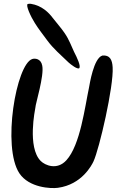

<svg xmlns="http://www.w3.org/2000/svg" viewBox="-20 -982 653 1009"><path d="M142 -962C137 -963 130 -962 126 -961C113 -956 143 -892 163 -861C182 -830 207 -799 228 -770C261 -725 301 -692 340 -654C352 -643 388 -615 397 -624C405 -636 386 -677 369 -710C355 -739 344 -773 319 -809C302 -834 282 -856 257 -888C237 -915 200 -953 142 -962ZM202 -637C213 -584 166 -435 166 -417C165 -409 122 -208 194 -136C217 -113 280 -86 329 -140C402 -220 426 -420 448 -523C451 -538 472 -677 518 -690C557 -694 570 -668 572 -628C578 -529 502 -199 471 -133C463 -116 411 -12 284 5C248 10 133 5 82 -71C-10 -209 65 -646 150 -672C163 -676 195 -675 202 -637Z"/></svg>

Font: Carybe
Style: Regular
Weight: 400
Designer: Genilson Lima Santos
Foundry: Genilson Lima Santos
Version: Version 1.010;PS 001.010;hotconv 1.0.70;makeotf.lib2.5.58329